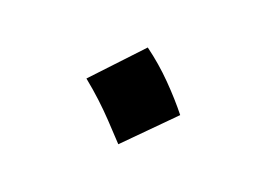

<svg xmlns="http://www.w3.org/2000/svg" viewBox="-53 -549 692 498"><g transform="rotate(20 293.0 -300.0)"><path d="M299 -169Q273 -197 252.5 -218.5Q232 -240 211 -259.5Q190 -279 163 -301L285 -431Q326 -401 361.5 -365Q397 -329 424 -295Z"/></g></svg>

Font: Noto Sans Arabic Blk
Style: Regular
Weight: 900
Designer: Monotype Design Team, Nadine Chahine, Nizar Qandah and Khaled Hosny
Foundry: Monotype Imaging Inc.
Version: Version 2.012; ttfautohint (v1.8.4.7-5d5b)